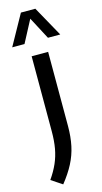

<svg xmlns="http://www.w3.org/2000/svg" viewBox="-186 -854 602 1131"><g transform="rotate(-15 114.5 -288.0)"><path d="M49.5 233 -17.5 188.5Q12.5 145.5 30.5 104.5Q48.5 63.5 56.8 17.5Q65 -28.5 65 -86V-544H165.5V-91.5Q165.5 -26.5 154 27.8Q142.5 82 116.8 131.5Q91 181 49.5 233ZM-32 -624.5 70.5 -809H158.5L261 -624.5H186L114.5 -760L43 -624.5Z"/></g></svg>

Font: Encode Sans SemiCondensed SemiCondensed Medium
Style: Regular
Weight: 500
Width: 4
Designer: Multiple Designers
Foundry: Impallari Type
Version: Version 3.000; ttfautohint (v1.8.3) -l 8 -r 50 -G 200 -x 14 